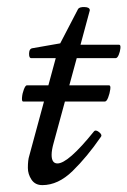

<svg xmlns="http://www.w3.org/2000/svg" viewBox="-20 -525 370 558"><path d="M103 13Q82 13 71.5 -3Q61 -19 61 -37Q61 -60 65 -72L142 -356H71Q64 -356 64.5 -370Q65 -384 75 -385L155 -399L207 -499Q211 -505 226 -504.5Q241 -504 241 -495L214 -395H326Q331 -395 330 -385Q329 -375 325 -365.5Q321 -356 316 -356H203L136 -110Q130 -89 130 -75Q130 -50 147 -50Q178 -50 253 -143Q258 -149 268 -141Q278 -133 273 -127Q233 -69 191 -28Q149 13 103 13ZM47 -230Q43 -230 44 -242Q45 -254 49.5 -265.5Q54 -277 58 -277H297Q302 -277 300.5 -265.5Q299 -254 294.5 -242Q290 -230 285 -230Z"/></svg>

Font: Junicode
Style: Italic
Weight: 400
Italic angle: -11°
Designer: Peter S. Baker
Version: Version 2.100; ttfautohint (v1.8.4)